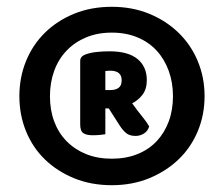

<svg xmlns="http://www.w3.org/2000/svg" viewBox="-20 -655 659 565"><path d="M37 -372Q37 -427 56.5 -475Q76 -523 112 -558.5Q148 -594 198 -614.5Q248 -635 309 -635Q369 -635 419 -614.5Q469 -594 505.5 -558.5Q542 -523 562 -475Q582 -427 582 -372Q582 -317 562 -269Q542 -221 505.5 -186Q469 -151 419 -130.5Q369 -110 309 -110Q248 -110 198 -130.5Q148 -151 112 -186Q76 -221 56.5 -269Q37 -317 37 -372ZM127 -372Q127 -331 139.5 -297.5Q152 -264 176 -239.5Q200 -215 233.5 -201.5Q267 -188 309 -188Q351 -188 384.5 -201.5Q418 -215 441 -239.5Q464 -264 476.5 -297.5Q489 -331 489 -372Q489 -412 476.5 -446.5Q464 -481 441 -506Q418 -531 384.5 -545Q351 -559 309 -559Q267 -559 233.5 -545Q200 -531 176 -506Q152 -481 139.5 -446.5Q127 -412 127 -372ZM290 -336V-260Q284 -259 274.5 -258Q265 -257 252 -257Q235 -257 225.5 -263Q216 -269 216 -289V-476Q216 -489 232 -495Q246 -500 264 -502Q282 -504 302 -504Q357 -504 384.5 -481.5Q412 -459 412 -419Q412 -393 399.5 -376.5Q387 -360 369 -351Q383 -331 397 -314Q411 -297 419 -283Q415 -269 403.5 -262Q392 -255 379 -255Q361 -255 351 -263.5Q341 -272 332 -286L300 -336ZM305 -390Q320 -390 329 -396.5Q338 -403 338 -419Q338 -447 304 -447Q299 -447 295.5 -446.5Q292 -446 290 -446V-390Z"/></svg>

Font: BALOOCHETTANREGULAR
Style: Book
Weight: 400
Designer: Maithili Shingre and Ek Type
Foundry: Ek Type
Version: Version 1.100;PS 1.000;hotconv 1.0.88;makeotf.lib2.5.647800;